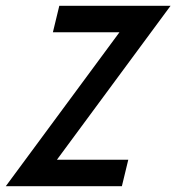

<svg xmlns="http://www.w3.org/2000/svg" viewBox="-45 -645 611 665"><path d="M-25 0 368.8 -533.3H138.2L160.4 -625H545.8L152.1 -91.7H399.3L377.1 0Z"/></svg>

Font: Afacad Medium
Style: Italic
Weight: 500
Italic angle: -14°
Designer: Kristian Moeller
Foundry: Dicotype
Version: Version 1.000; ttfautohint (v1.8.4.7-5d5b)